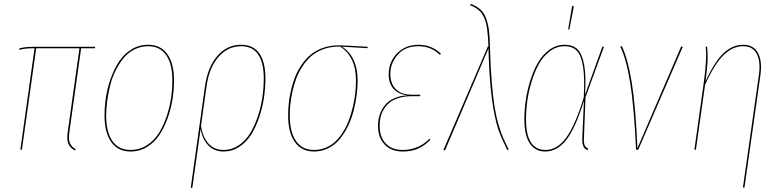

<svg xmlns="http://www.w3.org/2000/svg" viewBox="-20 -753 3926 966"><path d="M388.2 -510.3 329.1 -89.4Q324.2 -54.2 330.8 -35.2Q337.4 -16.1 360.4 -2.4L356.9 4.4Q331.1 -10.3 323.2 -31.2Q315.4 -52.2 320.8 -89.8L379.9 -510.3H162.1L90.3 0H82.5L153.8 -510.3Q102.1 -510.3 77.6 -502L76.2 -508.8Q100.1 -517.6 152.8 -517.6H458.5L457.5 -510.3Z M636.7 9.3Q573.7 9.3 539.8 -38.3Q505.9 -85.9 505.9 -171.4Q505.9 -217.3 513.2 -264.6Q520.5 -312 537.6 -359.6Q554.7 -407.2 579.3 -444.3Q604 -481.4 641.8 -504.6Q679.7 -527.8 725.6 -527.8Q788.1 -527.8 821.8 -480.7Q855.5 -433.6 855.5 -348.6Q855.5 -303.7 848.4 -256.6Q841.3 -209.5 824.5 -161.4Q807.6 -113.3 783.2 -75.7Q758.8 -38.1 720.7 -14.4Q682.6 9.3 636.7 9.3ZM636.7 1.5Q681.6 1.5 718.5 -22Q755.4 -45.4 778.6 -82.3Q801.8 -119.1 817.9 -166.5Q834 -213.9 840.6 -259.8Q847.2 -305.7 847.2 -349.1Q847.2 -431.6 815.7 -476.1Q784.2 -520.5 725.6 -520.5Q688.5 -520.5 656.5 -504.4Q624.5 -488.3 601.8 -460.7Q579.1 -433.1 561.8 -398.2Q544.4 -363.3 534.4 -323.5Q524.4 -283.7 519.3 -245.6Q514.2 -207.5 514.2 -170.9Q514.2 -88.4 545.7 -43.5Q577.1 1.5 636.7 1.5Z M1193.8 -527.8Q1254.4 -527.8 1284.9 -484.1Q1315.4 -440.4 1315.4 -358.9Q1315.4 -310.1 1307.9 -260.3Q1300.3 -210.4 1283.7 -161.6Q1267.1 -112.8 1243.2 -75Q1219.2 -37.1 1183.3 -13.9Q1147.5 9.3 1105 9.3Q1058.1 9.3 1028.6 -20.8Q999 -50.8 989.3 -104.5L947.8 190.9L939.5 192.9L1011.2 -318.8Q1024.9 -415.5 1073.5 -471.7Q1122.1 -527.8 1193.8 -527.8ZM1105 1.5Q1146 1.5 1180.4 -21.5Q1214.8 -44.4 1237.8 -81.5Q1260.7 -118.7 1276.9 -166.7Q1293 -214.8 1300 -263.4Q1307.1 -312 1307.1 -358.9Q1307.1 -437.5 1278.8 -479Q1250.5 -520.5 1193.8 -520.5Q1125.5 -520.5 1078.6 -465.8Q1031.7 -411.1 1019 -317.4L991.2 -118.7Q1001.5 -60.1 1030.3 -29.3Q1059.1 1.5 1105 1.5Z M1560.1 9.3Q1497.1 9.3 1463.4 -38.3Q1429.7 -85.9 1429.7 -171.4Q1429.7 -200.2 1432.6 -230.2Q1435.5 -260.3 1443.4 -295.7Q1451.2 -331.1 1463.4 -362.8Q1475.6 -394.5 1495.8 -424.8Q1516.1 -455.1 1541.7 -476.8Q1567.4 -498.5 1604 -511.7Q1640.6 -524.9 1684.1 -524.9Q1712.9 -524.9 1830.1 -517.6L1829.1 -510.7L1700.7 -518.1Q1737.3 -496.1 1758.3 -452.6Q1779.3 -409.2 1779.3 -348.6Q1779.3 -311.5 1774.2 -272.5Q1769 -233.4 1758.3 -192.6Q1747.6 -151.9 1729.7 -116.2Q1711.9 -80.6 1688.5 -52.2Q1665 -23.9 1631.8 -7.3Q1598.6 9.3 1560.1 9.3ZM1560.1 1.5Q1592.3 1.5 1620.8 -10.7Q1649.4 -22.9 1670.4 -43.9Q1691.4 -64.9 1708.7 -93.5Q1726.1 -122.1 1737.3 -153.8Q1748.5 -185.5 1756.3 -220Q1764.2 -254.4 1767.6 -286.6Q1771 -318.8 1771 -349.1Q1771 -410.2 1749.8 -453.1Q1728.5 -496.1 1690.9 -518.6H1684.6Q1642.1 -518.6 1606.4 -505.4Q1570.8 -492.2 1546.1 -470.7Q1521.5 -449.2 1502 -419.4Q1482.4 -389.6 1470.7 -358.4Q1459 -327.1 1451.4 -292.5Q1443.8 -257.8 1440.9 -228.5Q1438 -199.2 1438 -170.9Q1438 -88.4 1469.5 -43.5Q1501 1.5 1560.1 1.5Z M2005.9 9.3Q1949.2 9.3 1915.5 -25.4Q1881.8 -60.1 1881.8 -120.6Q1881.8 -147.9 1889.6 -173.1Q1897.5 -198.2 1914.1 -220.7Q1930.7 -243.2 1960.7 -257.3Q1990.7 -271.5 2030.8 -273.4Q1984.9 -278.3 1960.2 -305.9Q1935.5 -333.5 1935.5 -379.4Q1935.5 -416.5 1952.1 -449.7Q1968.8 -482.9 2003.7 -505.4Q2038.6 -527.8 2084.5 -527.8Q2152.3 -527.8 2198.7 -482.4L2192.9 -477.1Q2149.4 -520.5 2084 -520.5Q2019 -520.5 1981.4 -478Q1943.8 -435.5 1943.8 -379.9Q1943.8 -333.5 1971.2 -304.9Q1998.5 -276.4 2054.2 -276.4H2095.2L2093.3 -269H2051.3Q2014.2 -269 1985.1 -259.8Q1956.1 -250.5 1938.7 -235.8Q1921.4 -221.2 1909.9 -201.2Q1898.4 -181.2 1894.3 -161.4Q1890.1 -141.6 1890.1 -120.1Q1890.1 -63.5 1920.9 -31Q1951.7 1.5 2005.9 1.5Q2085.9 1.5 2141.6 -55.7L2145 -49.8Q2117.2 -20.5 2084.2 -5.6Q2051.3 9.3 2005.9 9.3Z M2347.7 -733.4Q2377.9 -722.7 2397 -705.3Q2416 -688 2426.3 -659.2Q2436.5 -630.4 2440.4 -597.9Q2444.3 -565.4 2445.3 -513.7Q2447.8 -415.5 2454.3 -338.4Q2460.9 -261.2 2468.8 -213.1Q2476.6 -165 2488.8 -124.3Q2501 -83.5 2510.7 -61Q2520.5 -38.6 2534.7 -10.3Q2538.1 -3.9 2539.6 -1L2532.2 2Q2500.5 -62.5 2488.8 -96.7Q2445.8 -222.7 2438 -492.2Q2437.5 -500.5 2437.5 -508.8L2219.2 3.4L2210.9 1.5L2434.1 -518.1H2437.5Q2436.5 -545.9 2435.1 -565.4Q2433.6 -585 2430.9 -605.7Q2428.2 -626.5 2424.1 -640.9Q2419.9 -655.3 2413.1 -669.7Q2406.2 -684.1 2397 -693.8Q2387.7 -703.6 2375 -712.2Q2362.3 -720.7 2345.7 -726.6Z M2858.4 -722.2 2867.2 -721.7 2844.7 -605H2838.4ZM2820.8 -527.8Q2861.8 -527.8 2885.5 -504.9Q2909.2 -481.9 2919.2 -426Q2929.2 -370.1 2923.3 -275.9L3010.3 -517.6H3018.6L2925.8 -263.2L2918 -62.5Q2916.5 -33.2 2921.6 -22.2Q2926.8 -11.2 2939.9 -4.9L2936 2.4Q2925.8 -2.4 2920.9 -7.1Q2916 -11.7 2912.4 -24.9Q2908.7 -38.1 2909.7 -60.5L2918 -246.1Q2875 -107.4 2829.1 -49.1Q2783.2 9.3 2723.6 9.3Q2672.4 9.3 2645.3 -31.7Q2618.2 -72.8 2618.2 -151.9Q2618.2 -197.3 2625 -246.6Q2631.8 -295.9 2647.7 -346.7Q2663.6 -397.5 2686.3 -437.3Q2709 -477.1 2743.9 -502.4Q2778.8 -527.8 2820.8 -527.8ZM2626.5 -151.9Q2626.5 1.5 2724.6 1.5Q2781.7 1.5 2827.1 -58.3Q2872.6 -118.2 2917 -262.2Q2922.4 -359.9 2913.6 -417Q2904.8 -474.1 2882.3 -497.3Q2859.9 -520.5 2820.3 -520.5Q2780.8 -520.5 2747.3 -495.8Q2713.9 -471.2 2692.1 -432.1Q2670.4 -393.1 2655 -343.3Q2639.6 -293.5 2633.1 -245.1Q2626.5 -196.8 2626.5 -151.9Z M3108.4 -521Q3138.2 -460 3158 -341.1Q3177.7 -222.2 3187 -7.3L3407.2 -519.5L3415 -517.1L3191.4 0H3180.2Q3169.9 -218.3 3150.4 -337.9Q3130.9 -457.5 3100.6 -518.6Z M3717.8 190.9 3798.3 -377Q3807.6 -443.8 3787.4 -482.2Q3767.1 -520.5 3718.8 -520.5Q3665 -520.5 3618.9 -474.1Q3572.8 -427.7 3527.3 -326.2L3481.4 0H3473.6L3519.5 -327.6Q3538.1 -458.5 3530.3 -518.1L3537.6 -518.6Q3541.5 -478 3540 -445.3Q3538.6 -412.6 3529.8 -344.2Q3573.7 -440.4 3618.9 -484.1Q3664.1 -527.8 3719.2 -527.8Q3771 -527.8 3793.2 -487.3Q3815.4 -446.8 3806.2 -377.4L3725.6 190.4Z"/></svg>

Font: Fira Sans Compressed Eight
Style: Italic
Weight: 100
Width: 3
Italic angle: -8°
Designer: Carrois Corporate & Edenspiekermann AG
Foundry: Carrois Corporate GbR & Edenspiekermann AG
Version: Version 4.203;PS 004.203;hotconv 1.0.88;makeotf.lib2.5.64775